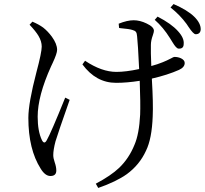

<svg xmlns="http://www.w3.org/2000/svg" viewBox="-20 -851 1013 948"><path d="M465 77 453 56Q528 16 568 -22Q617 -69 644 -136Q667 -189 672 -285Q674 -341 670 -448Q670 -451 670 -452Q607 -442 553 -442Q454 -442 387 -533L400 -551Q482 -496 555 -496Q601 -496 667 -510Q661 -637 657 -671Q656 -687 651 -693.5Q646 -700 634 -703Q620 -708 574 -712Q570 -713 568 -713L566 -734Q608 -751 640 -751Q671 -751 704 -735Q740 -718 740 -699Q740 -693 735 -678Q725 -651 725 -629Q724 -596 727 -525Q757 -533 784 -544Q804 -552 825 -563Q837 -570 841 -570Q859 -570 874 -563Q892 -554 892 -540Q892 -519 864 -506Q808 -481 730 -463Q730 -461 730 -457Q737 -340 734 -277Q730 -166 701 -107Q669 -37 606 9Q554 46 465 77ZM229 18Q203 18 181 -18Q120 -114 120 -269Q120 -342 160 -495Q186 -592 186 -621Q186 -647 170 -674Q157 -696 126 -729L140 -744Q171 -731 193 -715Q216 -697 236 -670Q262 -634 262 -605Q262 -587 240 -540Q235 -529 232 -523Q166 -377 166 -275Q166 -203 187 -159Q199 -136 211 -159Q230 -191 302 -369L324 -358Q266 -193 254 -153Q243 -111 243 -85Q243 -70 250 -50Q258 -27 258 -9Q258 18 229 18ZM861 -611Q850 -612 832 -642Q824 -656 819 -663Q786 -716 744 -753L758 -769Q826 -734 859 -697Q890 -663 887 -634Q887 -609 861 -611ZM946 -682Q935 -682 911 -718Q905 -728 901 -733Q868 -778 822 -814L837 -831Q906 -801 939 -768.5Q972 -736 971 -705Q969 -682 946 -682Z"/></svg>

Font: Cactus Classical Serif
Style: Regular
Weight: 400
Designer: Henry Chan (via Glyphwiki)、田海東、宇文滿月
Foundry: Moonlit Owen
Version: Version 1.000